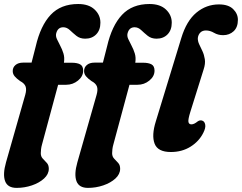

<svg xmlns="http://www.w3.org/2000/svg" viewBox="-31 -747 1207 958"><path d="M32.5 -392.5Q32.5 -411 46.5 -422.8Q60.5 -434.5 84 -434.5H126.5L147 -514.5Q171 -619 221.8 -673Q272.5 -727 359 -727Q412 -727 441 -699.5Q470 -672 470 -634Q470 -597 449 -575.5Q428 -554 394 -554Q368 -554 350.2 -568.2Q332.5 -582.5 317.5 -596.8Q302.5 -611 284.5 -611Q257.5 -611 249.5 -581Q246 -567.5 252.8 -552.5Q259.5 -537.5 269.2 -519.5Q279 -501.5 285.5 -480.5Q292 -459.5 288 -434H327Q354 -434 369 -425.8Q384 -417.5 384 -394.5Q384 -366 358.2 -345Q332.5 -324 299 -324H259L179 -27.5Q175 -13.5 173.8 -2.5Q172.5 8.5 172.5 17.5Q172.5 34 182.5 44.5Q192.5 55 202.5 65.8Q212.5 76.5 212.5 95Q212.5 122 188.8 143.8Q165 165.5 128.2 178Q91.5 190.5 52 190.5Q7 190.5 -5.5 156.8Q-18 123 -1 63L95 -274Q102.5 -300.5 96.5 -316Q90.5 -331.5 69.5 -342.5Q51.5 -355 42 -366.5Q32.5 -378 32.5 -392.5ZM388.5 -392.5Q388.5 -411 402.5 -422.8Q416.5 -434.5 440 -434.5H482.5L503 -514.5Q527 -619 577.8 -673Q628.5 -727 715 -727Q768 -727 797 -699.5Q826 -672 826 -634Q826 -597 805 -575.5Q784 -554 750 -554Q724 -554 706.2 -568.2Q688.5 -582.5 673.5 -596.8Q658.5 -611 640.5 -611Q613.5 -611 605.5 -581Q602 -567.5 608.8 -552.5Q615.5 -537.5 625.2 -519.5Q635 -501.5 641.5 -480.5Q648 -459.5 644 -434H683Q710 -434 725 -425.8Q740 -417.5 740 -394.5Q740 -366 714.2 -345Q688.5 -324 655 -324H615L535 -27.5Q531 -13.5 529.8 -2.5Q528.5 8.5 528.5 17.5Q528.5 34 538.5 44.5Q548.5 55 558.5 65.8Q568.5 76.5 568.5 95Q568.5 122 544.8 143.8Q521 165.5 484.2 178Q447.5 190.5 408 190.5Q363 190.5 350.5 156.8Q338 123 355 63L451 -274Q458.5 -300.5 452.5 -316Q446.5 -331.5 425.5 -342.5Q407.5 -355 398 -366.5Q388.5 -378 388.5 -392.5ZM1061.5 -725Q1108.5 -725 1132.2 -701.8Q1156 -678.5 1156 -648Q1156 -611 1134.8 -591.2Q1113.5 -571.5 1082.5 -571.5Q1057 -571.5 1037 -583.2Q1017 -595 996.5 -595Q979 -595 968.5 -584.5Q958 -574 956 -557Q955.5 -541.5 963 -525.8Q970.5 -510 979 -492Q987.5 -474 991 -451.5Q994.5 -429 985 -400.5L918.5 -188Q907 -151 909.2 -138.8Q911.5 -126.5 924 -126.5Q937.5 -126.5 955 -141Q968 -150 979.5 -144.5Q990 -140.5 993 -124.8Q996 -109 983.5 -84.5Q962.5 -42 919.8 -15.2Q877 11.5 821.5 11.5Q756.5 11.5 740.5 -30Q724.5 -71.5 746.5 -141.5L873.5 -557Q899.5 -643 949 -684Q998.5 -725 1061.5 -725Z"/></svg>

Font: Fraunces 72pt SuperSoft
Style: Bold Italic
Weight: 700
Italic angle: -16°
Version: Version 1.000;[0bf87f6ff]